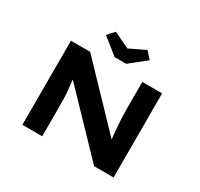

<svg xmlns="http://www.w3.org/2000/svg" viewBox="-185 -1151 1439 1384"><g transform="rotate(30 534.5 -459.0)"><path d="M155 0V-700H315L794 -200L769 -205Q763 -242 760 -276Q757 -310 754.5 -341.5Q752 -373 751 -403Q750 -433 749.5 -464Q749 -495 749 -527V-700H914V0H752L257 -516L300 -509Q304 -487 306 -465Q308 -443 311 -419Q314 -395 316.5 -367Q319 -339 319.5 -306Q320 -273 320 -234V0ZM487 -755 353 -862 403 -918 550 -848H520L667 -918L717 -862L583 -755Z"/></g></svg>

Font: Lexend Tera
Style: Bold
Weight: 700
Designer: Bonnie Shaver-Troup, Thomas Jockin
Foundry: Lexend
Version: Version 1.007